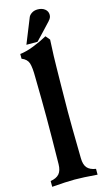

<svg xmlns="http://www.w3.org/2000/svg" viewBox="-140 -970 557 1016"><g transform="rotate(-15 139.0 -461.5)"><path d="M194.8 -361.3Q194.3 -304.7 197.8 -105.5Q198.2 -70.3 213.1 -52.7Q228 -35.2 260.7 -30.3V1.5Q181.6 -4.9 136.7 -4.9Q91.3 -4.9 12.2 1.5V-30.3Q44.4 -35.2 59.8 -52.7Q75.2 -70.3 75.7 -105.5Q78.1 -257.8 78.1 -361.3Q78.1 -451.2 75.7 -580.6Q75.7 -635.7 67.9 -659.7Q60.1 -683.6 30.8 -695.3V-721.2Q63.5 -724.6 106.2 -741.2Q148.9 -757.8 183.6 -777.3L203.1 -753.9Q197.8 -650.9 197.8 -604Q197.8 -585.9 196.3 -504.9Q194.8 -423.8 194.8 -361.3ZM135.7 -759.8H74.7L129.9 -897Q134.3 -907.7 147.7 -916.5Q161.1 -925.3 180.2 -925.3Q204.1 -925.3 219.5 -913.1Q234.9 -900.9 234.9 -881.3Q234.9 -864.7 221.2 -851.1H221.7Q208 -836.4 179 -805.4Q149.9 -774.4 135.7 -759.8Z"/></g></svg>

Font: Flanker
Style: Bold
Weight: 700
Designer: Flanker
Foundry: Flanker
Version: Version 2.021